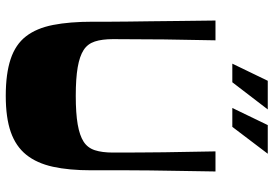

<svg xmlns="http://www.w3.org/2000/svg" viewBox="-158 -758 927 650"><g transform="rotate(90 305.0 -433.5)"><path d="M305 10Q230 10 180.5 -6.5Q131 -23 103.5 -58.5Q76 -94 65 -150Q54 -206 54 -285Q54 -315 54 -344Q54 -373 53.5 -406Q53 -439 52.5 -480.5Q52 -522 51.5 -576Q51 -630 50 -700H117Q115 -613 114 -526.5Q113 -440 113 -353Q113 -316 121 -291.5Q129 -267 150 -253.5Q171 -240 208.5 -233.5Q246 -227 305 -227Q364 -227 401.5 -233.5Q439 -240 460 -253.5Q481 -267 489 -291.5Q497 -316 497 -353Q497 -440 496 -526.5Q495 -613 493 -700H561Q560 -629 559 -574.5Q558 -520 557.5 -478.5Q557 -437 557 -403Q557 -369 557 -339.5Q557 -310 557 -279Q557 -204 545 -149.5Q533 -95 504.5 -59.5Q476 -24 427.5 -7Q379 10 305 10ZM259 -757H196L254 -877H351ZM410 -757H346L404 -877H501Z"/></g></svg>

Font: Ojuju ExtraLight
Style: Bold
Weight: 700
Version: Version 1.000